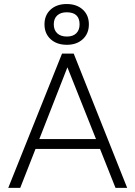

<svg xmlns="http://www.w3.org/2000/svg" viewBox="-20 -910 656 930"><path d="M410.5 -792Q410.5 -747.5 381 -720.2Q351.5 -693 304 -693Q255 -693 225.2 -720.2Q195.5 -747.5 195.5 -792Q195.5 -836.5 225 -863.5Q254.5 -890.5 303 -890.5Q351.5 -890.5 381 -863.5Q410.5 -836.5 410.5 -792ZM240.5 -792Q240.5 -764.5 257.2 -748.8Q274 -733 304 -733Q333.5 -733 349.5 -748.8Q365.5 -764.5 365.5 -792Q365.5 -850.5 303 -850.5Q274 -850.5 257.2 -835.2Q240.5 -820 240.5 -792ZM596 0H539.5L464.5 -188.5H152L78 0H20L280.5 -650.5H337ZM306.5 -584 170.5 -236.5H445Z"/></svg>

Font: Overused Grotesk Light
Style: Regular
Weight: 300
Version: Version 0.004